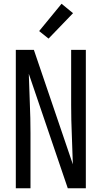

<svg xmlns="http://www.w3.org/2000/svg" viewBox="-20 -1000 540 1020"><path d="M64 0V-735H160L367 -127Q365 -206 361.5 -284.5Q358 -363 358 -441V-735H436V0H340L133 -608Q135 -529 138.5 -450.5Q142 -372 142 -294V0ZM238 -795 188 -835 307 -980 368 -930Z"/></svg>

Font: Iosevka MaddieWtf
Style: Regular
Weight: 400
Monospace: yes
Designer: Belleve Invis
Foundry: Belleve Invis
Version: Version 31.3.0; ttfautohint (v1.8.3)